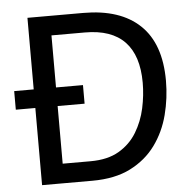

<svg xmlns="http://www.w3.org/2000/svg" viewBox="-52 -772 823 823"><g transform="rotate(-5 360.0 -360.0)"><path d="M12 -332V-412H308V-332ZM152 0V-84H312Q386 -84 434.5 -112.5Q483 -141 511.5 -188Q540 -235 552 -290.5Q564 -346 564 -400Q564 -517 507 -576.5Q450 -636 336 -636H152V-720H336Q495 -720 579.5 -639.5Q664 -559 664 -400Q664 -325 645.5 -253.5Q627 -182 585.5 -125Q544 -68 477 -34Q410 0 312 0ZM96 0V-720H192V0Z"/></g></svg>

Font: Kufam
Style: Regular
Weight: 400
Designer: Wael Morcos, Artur Schmal
Foundry: Original Type
Version: Version 1.301; ttfautohint (v1.8.3)